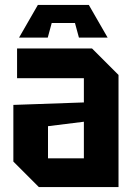

<svg xmlns="http://www.w3.org/2000/svg" viewBox="-20 -756 543 776"><path d="M34 -103V-332L319 -342V-440H49V-560H352L459 -453V0H137ZM174 -246V-116H319V-264ZM173 -604H57L133 -736H339L415 -604H299L283 -663H189Z"/></svg>

Font: Tektur SemiCondensed SemiBold
Style: Regular
Weight: 600
Width: 4
Designer: Adam Jagosz
Foundry: Adam Jagosz
Version: Version 1.005;gftools[0.9.30]